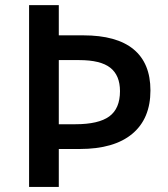

<svg xmlns="http://www.w3.org/2000/svg" viewBox="-20 -734 659 754"><path d="M570.8 -378.9Q570.8 -268.1 499.5 -208.5Q428.2 -148.9 293 -148.9H210.9V0H94.2V-713.9H210.9V-595.2H307.1Q438 -595.2 504.4 -540.5Q570.8 -485.8 570.8 -378.9ZM210.9 -246.1H275.9Q367.2 -246.1 409.2 -276.9Q451.2 -307.6 451.2 -376Q451.2 -438 413.1 -468Q375 -498 291 -498H210.9Z"/></svg>

Font: Open Sans Semibold
Style: Regular
Weight: 600
Foundry: Ascender Corporation
Version: Version 1.10; ttfautohint (v1.5.65-e2d9)